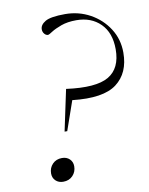

<svg xmlns="http://www.w3.org/2000/svg" viewBox="-83 -786 662 854"><g transform="rotate(-10 248.0 -358.5)"><path d="M270 -725Q331 -725 382.5 -696.8Q434 -668.5 465 -620.2Q496 -572 496 -511.5Q496 -419.5 435 -373.2Q374 -327 235.5 -342.5L189.5 -210.5H177.5L217 -396.5Q350 -378.5 407.5 -412Q465 -445.5 465 -532Q465 -607 423.2 -648.2Q381.5 -689.5 314.5 -689.5Q274.5 -689.5 245.8 -679Q217 -668.5 200.5 -657.8Q184 -647 180.5 -647Q171 -647 163.8 -655.5Q156.5 -664 156.5 -676Q156.5 -696.5 180.8 -710.8Q205 -725 270 -725ZM145.5 -97Q166.5 -97 179.8 -84.2Q193 -71.5 193 -51.5Q193 -26.5 176.5 -9.2Q160 8 133.5 8Q112.5 8 99.2 -4.8Q86 -17.5 86 -37.5Q86 -62.5 102.5 -79.8Q119 -97 145.5 -97Z"/></g></svg>

Font: Newsreader Display Light
Style: Italic
Weight: 300
Italic angle: -17°
Designer: Hugues Gentile
Foundry: Production Type
Version: Version 1.001